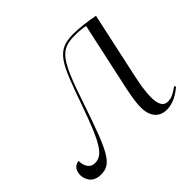

<svg xmlns="http://www.w3.org/2000/svg" viewBox="-134 -704 879 879"><g transform="rotate(-45 305.0 -264.5)"><path d="M491 10C532 10 568 -12 595 -36L590 -43C563 -24 546 -13 521 -13C490 -13 479 -39 479 -84C479 -117 487 -163 495 -201L565 -524C523 -532 473 -539 433 -539C322 -539 302 -484 229 -277C163 -90 134 -50 85 -50C55 -50 39 -74 39 -110C17 -110 -2 -90 -2 -60C-2 -31 15 7 67 7C136 7 160 -41 237 -267C313 -494 337 -529 433 -529C460 -529 478 -527 500 -523L427 -186C418 -142 413 -107 413 -82C413 -30 437 10 491 10Z"/></g></svg>

Font: Noto Serif Display Light
Style: Italic
Weight: 300
Italic angle: -12°
Designer: Monotype Design Team
Foundry: Monotype Imaging Inc.
Version: Version 2.009